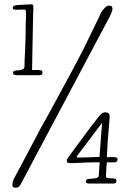

<svg xmlns="http://www.w3.org/2000/svg" viewBox="-20 -847 596 886"><path d="M42 -18Q78 -85 101 -128.5Q124 -172 138.5 -199.5Q153 -227 160.5 -241.5Q168 -256 173.5 -266Q179 -276 184.5 -285Q190 -294 198.5 -310Q207 -326 221.5 -352.5Q236 -379 260 -423Q291 -480 310.5 -516.5Q330 -553 343 -578Q356 -603 365 -620.5Q374 -638 383.5 -658Q393 -678 406 -704.5Q419 -731 440 -774Q441 -777 444.5 -784.5Q448 -792 454 -800Q460 -808 467.5 -814.5Q475 -821 484 -821Q493 -821 496 -817Q499 -813 499 -807Q499 -799 494 -787.5Q489 -776 485 -768L80 -5Q73 9 68 14Q63 19 51 19Q37 19 37 7Q37 1 38.5 -6Q40 -13 42 -18ZM158 -524Q163 -524 169.5 -522.5Q176 -521 176 -512Q176 -504 171 -502Q166 -500 162 -500H60Q55 -500 47.5 -501.5Q40 -503 40 -512Q40 -518 46 -520Q52 -522 55 -522Q59 -522 65.5 -522.5Q72 -523 78 -524.5Q84 -526 88.5 -530Q93 -534 93 -541Q93 -557 93.5 -569Q94 -581 95 -595.5Q96 -610 96.5 -630Q97 -650 98 -683Q98 -709 98.5 -724.5Q99 -740 99.5 -750.5Q100 -761 100 -769Q100 -777 100 -789Q100 -793 99 -798Q98 -803 91 -803Q87 -803 74.5 -802.5Q62 -802 55 -802Q50 -802 44.5 -803Q39 -804 39 -812Q39 -817 44.5 -820Q50 -823 55 -823Q57 -823 67.5 -824Q78 -825 90.5 -825.5Q103 -826 113.5 -826.5Q124 -827 126 -827Q129 -827 131.5 -825Q134 -823 134 -815Q134 -809 133 -776Q132 -748 131 -689.5Q130 -631 128 -524ZM473 -98Q471 -79 470 -59Q469 -39 469 -34Q469 -26 479 -25Q489 -24 498 -24Q502 -24 509.5 -22.5Q517 -21 517 -12Q517 -3 511.5 -1.5Q506 0 498 0H389Q385 0 380.5 -2Q376 -4 376 -9Q376 -14 379.5 -17.5Q383 -21 387 -21Q396 -22 404.5 -22.5Q413 -23 416 -24Q425 -25 430.5 -28Q436 -31 436 -39L440 -98Q424 -98 409 -98Q394 -98 378 -97Q356 -96 334.5 -95Q313 -94 304 -94Q288 -94 288 -106Q288 -108 288.5 -110.5Q289 -113 292 -117Q320 -155 339.5 -181.5Q359 -208 375 -229.5Q391 -251 406.5 -271.5Q422 -292 444 -319Q446 -321 452.5 -325Q459 -329 466 -329Q469 -329 477.5 -326.5Q486 -324 486 -308Q486 -306 484.5 -286Q483 -266 480.5 -237.5Q478 -209 476 -177.5Q474 -146 473 -122H506Q523 -122 523 -110Q523 -108 520 -103Q517 -98 509 -98ZM340 -120Q344 -120 374 -120.5Q404 -121 439 -123L451 -280L339 -132Q338 -130 336 -128Q334 -126 334 -124Q334 -120 340 -120Z"/></svg>

Font: Life Savers
Style: Regular
Weight: 400
Version: Version 2.001; ttfautohint (v0.93) -l 8 -r 50 -G 200 -x 14 -